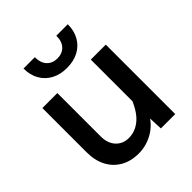

<svg xmlns="http://www.w3.org/2000/svg" viewBox="-215 -926 1079 1079"><g transform="rotate(-45 325.0 -386.0)"><path d="M183 -552V-207Q183 -153 212.5 -121Q242 -89 289 -89Q343 -89 386.5 -127.5Q430 -166 461 -251L479 -132Q446 -59 389 -23.5Q332 12 267 12Q204 12 158.5 -14.5Q113 -41 88.5 -88.5Q64 -136 64 -200V-552ZM568 -552V0H454L449 -116V-552ZM321 -613Q269 -613 229.5 -634Q190 -655 168 -693.5Q146 -732 146 -784H236Q236 -738 259.5 -713.5Q283 -689 321 -689Q360 -689 383.5 -713.5Q407 -738 407 -784H498Q498 -732 476 -693.5Q454 -655 414.5 -634Q375 -613 321 -613Z"/></g></svg>

Font: Azeret Mono Medium
Style: Regular
Weight: 500
Designer: Martin Vácha
Foundry: Displaay
Version: Version 1.002